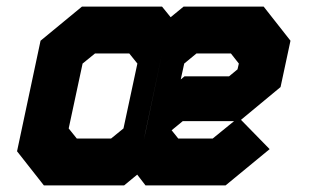

<svg xmlns="http://www.w3.org/2000/svg" viewBox="-20 -560 938 580"><path d="M112.5 0 31.5 -103 102.5 -437 227.5 -540H469.5L495.5 -508L534.5 -540H776.5L857.5 -437L827.5 -297L708 -198L794.5 -109.5L661.5 0H419.5L394.5 -32.5L355 0ZM420 -163 470 -400.5 414.5 -138ZM212 -141.5H315.5L353 -172L395 -368L370.5 -398.5H267L229.5 -368L187.5 -172ZM526 -320 537.5 -329.5H672L697.5 -350.5L701.5 -368L677.5 -398.5H573.5L536.5 -368ZM622.5 -141.5 687 -194H532L498.5 -166.5L518.5 -141.5Z"/></svg>

Font: Tourney Expanded Black
Style: Italic
Weight: 900
Width: 7
Italic angle: -12°
Designer: Tyler Finck
Foundry: Etcetera Type Co
Version: Version 1.010; ttfautohint (v1.8.3)